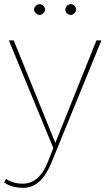

<svg xmlns="http://www.w3.org/2000/svg" viewBox="-33 -712 509 926"><path d="M77.1 173.8Q156.2 173.8 198.2 67.9L224.1 2L9.8 -517.1H33.2L233.9 -22.9L432.1 -517.1H456.1L213.9 75.2Q165 194.3 79.1 193.8Q23.9 193.8 -13.2 168L-3.9 150.9Q30.3 173.8 77.1 173.8ZM308.1 -691.9Q318.4 -691.9 326.2 -684.1Q334 -675.8 334 -666Q334 -656.2 326.2 -648.4Q318.4 -640.6 308.6 -640.1Q298.8 -640.1 290 -647.9Q282.2 -656.2 282.2 -666Q282.2 -675.8 290 -684.1Q298.3 -691.9 308.1 -691.9ZM175.8 -684.1Q193.8 -666 175.8 -647.9Q168 -640.1 158.2 -640.1Q148.4 -640.1 140.1 -647.9Q122.1 -666 140.1 -684.1Q148.4 -691.9 158.2 -691.9Q168 -691.9 175.8 -684.1Z"/></svg>

Font: Montserrat-Hairline
Style: Regular
Weight: 250
Designer: Julieta Ulanovsky
Foundry: Julieta Ulanovsky
Version: Version 1.000;PS 002.000;hotconv 1.0.70;makeotf.lib2.5.58329